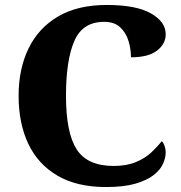

<svg xmlns="http://www.w3.org/2000/svg" viewBox="-20 -744 730 774"><path d="M407 10Q290 10 211.5 -36Q133 -82 94 -164.5Q55 -247 55 -358Q55 -466 95 -548.5Q135 -631 214 -677.5Q293 -724 410 -724Q529 -724 588.5 -690Q648 -656 648 -606Q648 -567 613 -540Q578 -513 508 -513Q508 -546 498 -579Q488 -612 464.5 -634Q441 -656 400 -656Q313 -656 279.5 -578.5Q246 -501 246 -358Q246 -209 289 -142Q332 -75 438 -75Q490 -75 527.5 -90.5Q565 -106 590 -129.5Q615 -153 632 -175Q639 -169 643.5 -155.5Q648 -142 648 -130Q648 -108 637 -83.5Q626 -59 599 -38Q572 -17 525.5 -3.5Q479 10 407 10Z"/></svg>

Font: Noto Serif Telugu ExtraBold
Style: Regular
Weight: 800
Designer: Jelle Bosma - Monotype Design Team
Foundry: Monotype Imaging Inc.
Version: Version 2.005; ttfautohint (v1.8.4.7-5d5b)